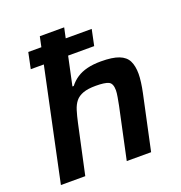

<svg xmlns="http://www.w3.org/2000/svg" viewBox="-133 -857 912 970"><g transform="rotate(-20 323.0 -371.5)"><path d="M87 -602 105 -688H446L428 -602ZM30 0 187 -743H318L255 -448H262Q280 -471 303.5 -486.5Q327 -502 359 -510Q391 -518 433 -518Q495 -518 529.5 -504.5Q564 -491 577.5 -463.5Q591 -436 591 -394Q591 -375 587.5 -348.5Q584 -322 578 -294L515 0H384L443 -276Q447 -296 451 -319Q455 -342 455 -355Q455 -392 435 -401.5Q415 -411 366 -411Q324 -411 298 -401.5Q272 -392 257.5 -374Q243 -356 234.5 -328.5Q226 -301 218 -264L161 0Z"/></g></svg>

Font: Saira SemiExpanded SemiBold
Style: Italic
Weight: 600
Width: 6
Italic angle: -12°
Designer: Hector Gatti with collaboration of the Omnibus-Type team
Foundry: Omnibus-Type
Version: Version 1.101